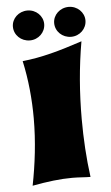

<svg xmlns="http://www.w3.org/2000/svg" viewBox="-54 -770 476 825"><g transform="rotate(-5 184.5 -358.0)"><path d="M316 -582C216 -549 142 -528 57 -519C75 -437 83 -353 83 -270C83 -171 71 -73 53 18C117 6 173 -1 226 -1C256 -1 280 2 304 2C293 -79 288 -164 288 -249C288 -362 297 -474 316 -582ZM163 -670C163 -705 133 -734 96 -734C58 -734 28 -705 28 -670C28 -634 58 -605 96 -605C133 -605 163 -634 163 -670ZM341 -670C341 -705 311 -734 274 -734C236 -734 206 -705 206 -670C206 -634 236 -605 274 -605C311 -605 341 -634 341 -670Z"/></g></svg>

Font: Shojumaru
Style: Regular
Weight: 400
Designer: Astigmatic (AOETI)
Foundry: Astigmatic (AOETI)
Version: Version 1.000